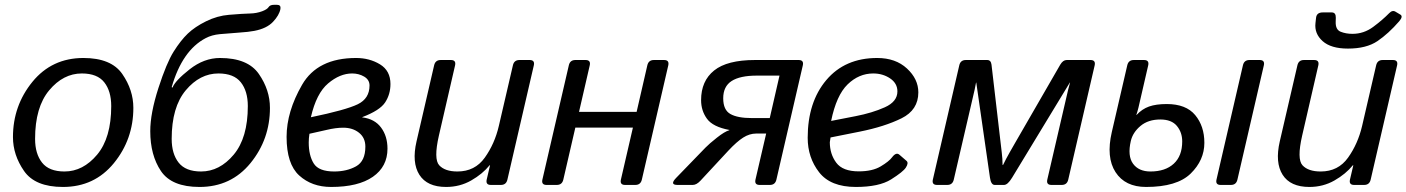

<svg xmlns="http://www.w3.org/2000/svg" viewBox="-20 -759 5772 788"><path d="M33.2 -196.3Q33.2 -325.2 113 -423.1Q192.9 -521 322.3 -521Q436.5 -521 481.9 -455.3Q527.3 -389.6 527.3 -316.4Q527.3 -187.5 447.5 -89.6Q367.7 8.3 238.3 8.3Q124 8.3 78.6 -57.4Q33.2 -123 33.2 -196.3ZM124 -189Q124 -127.9 152.6 -91.6Q181.2 -55.2 244.6 -55.2Q320.8 -55.2 378.7 -124.3Q436.5 -193.4 436.5 -323.7Q436.5 -384.8 408 -421.1Q379.4 -457.5 315.9 -457.5Q239.7 -457.5 181.9 -388.4Q124 -319.3 124 -189Z M596.7 -220.7Q596.7 -293.9 630.1 -397.5Q663.6 -501 692.6 -547.1Q721.7 -593.3 750.7 -621.1Q779.8 -648.9 825.7 -671.6Q871.6 -694.3 919.9 -698.2Q979 -703.1 1005.9 -703.6Q1032.7 -704.1 1056.2 -712.9Q1076.7 -720.7 1082.5 -730Q1088.4 -739.3 1105 -739.3H1116.7Q1133.8 -739.3 1130.9 -722.2Q1126 -696.3 1100.3 -669.2Q1074.7 -642.1 1023.9 -632.3Q1002 -627.9 959 -625Q916 -622.1 882.6 -618.9Q849.1 -615.7 824.2 -602.5Q728 -552.2 684.6 -401.4L688 -399.4Q698.7 -427.7 758.1 -474.4Q817.4 -521 882.8 -521Q997.1 -521 1042.5 -455.3Q1087.9 -389.6 1087.9 -316.4Q1087.9 -187.5 1008.1 -89.6Q928.2 8.3 798.8 8.3Q684.6 8.3 640.6 -56.9Q596.7 -122.1 596.7 -220.7ZM684.6 -189Q684.6 -127.9 713.1 -91.6Q741.7 -55.2 805.2 -55.2Q881.3 -55.2 939.2 -124.3Q997.1 -193.4 997.1 -323.7Q997.1 -384.8 968.5 -421.1Q939.9 -457.5 876.5 -457.5Q800.3 -457.5 742.4 -388.4Q684.6 -319.3 684.6 -189Z M1156.2 -197.3Q1156.2 -300.8 1219.7 -410.9Q1283.2 -521 1441.4 -521Q1496.6 -521 1539.6 -494.9Q1582.5 -468.8 1582.5 -414.1Q1582.5 -372.1 1560.8 -338.9Q1539.1 -305.7 1466.8 -278.3V-277.3Q1517.6 -271 1543.9 -235.6Q1570.3 -200.2 1570.3 -148.9Q1570.3 -75.2 1510.3 -33.4Q1450.2 8.3 1338.9 8.3Q1259.8 8.3 1208 -38.8Q1156.2 -85.9 1156.2 -197.3ZM1247.1 -174.3Q1247.1 -121.1 1267.6 -88.1Q1288.1 -55.2 1351.6 -55.2Q1403.3 -55.2 1441.4 -76.4Q1479.5 -97.7 1479.5 -157.2Q1479.5 -193.4 1453.6 -214.1Q1427.7 -234.9 1388.7 -234.9Q1358.4 -234.9 1320.3 -225.8Q1282.2 -216.8 1250 -210Q1247.1 -191.4 1247.1 -174.3ZM1255.9 -277.8Q1399.9 -307.6 1448.2 -331.1Q1496.6 -354.5 1496.6 -408.2Q1496.6 -431.6 1474.6 -444.6Q1452.6 -457.5 1425.3 -457.5Q1375 -457.5 1326.7 -416.7Q1278.3 -376 1255.9 -277.8Z M1689.5 -178.7 1761.7 -490.7Q1766.6 -512.7 1788.6 -512.7H1830.6Q1852.5 -512.7 1847.7 -490.7L1781.2 -202.1Q1759.3 -106 1782.7 -80.6Q1806.2 -55.2 1857.4 -55.2Q1929.2 -55.2 1969.7 -112.1Q2010.3 -168.9 2027.3 -242.2L2085 -490.7Q2089.8 -512.7 2111.8 -512.7H2153.8Q2175.8 -512.7 2170.9 -490.7L2062.5 -22Q2057.6 0 2035.6 0H1994.6Q1972.7 0 1977.5 -22L1991.2 -80.6H1989.3Q1960.4 -44.9 1913.8 -18.3Q1867.2 8.3 1811 8.3Q1732.9 8.3 1701.2 -41.7Q1669.4 -91.8 1689.5 -178.7Z M2223.1 0Q2201.2 0 2206.1 -22L2314.5 -490.7Q2319.3 -512.7 2341.3 -512.7H2383.3Q2405.3 -512.7 2400.4 -490.7L2356.4 -299.8H2592.8L2636.7 -490.7Q2641.6 -512.7 2663.6 -512.7H2705.6Q2727.5 -512.7 2722.7 -490.7L2614.3 -22Q2609.4 0 2587.4 0H2545.4Q2523.4 0 2528.3 -22L2577.6 -235.4H2341.3L2292 -22Q2287.1 0 2265.1 0Z M2760.7 0Q2727.1 0 2754.9 -28.8L2875.5 -153.3Q2890.6 -168.9 2922.1 -193.8Q2953.6 -218.8 2973.1 -224.6L2973.6 -225.6Q2905.8 -238.3 2881.6 -271.5Q2857.4 -304.7 2857.4 -348.1Q2857.4 -426.8 2910.9 -469.7Q2964.4 -512.7 3078.6 -512.7H3257.8Q3279.8 -512.7 3274.9 -490.7L3166.5 -22Q3161.6 0 3139.6 0H3097.7Q3075.7 0 3080.6 -22L3124.5 -210.9H3083.5Q3056.2 -210.9 3030 -194.3Q3003.9 -177.7 2969.2 -140.6L2855.5 -18.1Q2838.9 0 2823.2 0ZM2948.2 -355.5Q2948.2 -307.6 2977.8 -291Q3007.3 -274.4 3065.4 -274.4H3139.2L3179.2 -448.7H3086.4Q3017.1 -448.7 2982.7 -426.5Q2948.2 -404.3 2948.2 -355.5Z M3294.9 -193.4Q3294.9 -339.8 3371.3 -430.4Q3447.8 -521 3580.1 -521Q3655.8 -521 3702.4 -477.8Q3749 -434.6 3749 -379.9Q3749 -307.6 3679.9 -273.4Q3610.8 -239.3 3508.8 -218.8L3388.7 -194.8Q3385.7 -176.3 3385.7 -175.3Q3385.7 -127 3412.1 -91.3Q3438.5 -55.7 3504.4 -55.7Q3560.5 -55.7 3594.7 -76.2Q3628.9 -96.7 3641.1 -113.3Q3658.2 -136.2 3671.9 -123.5L3700.7 -98.6Q3710 -90.3 3697.8 -71.3Q3686.5 -53.7 3637.2 -22.7Q3587.9 8.3 3492.7 8.3Q3388.7 8.3 3341.8 -52Q3294.9 -112.3 3294.9 -193.4ZM3391.1 -262.7 3491.2 -282.2Q3559.6 -295.4 3611.3 -318.6Q3663.1 -341.8 3663.1 -383.8Q3663.1 -417 3633.1 -437.3Q3603 -457.5 3564 -457.5Q3504.9 -457.5 3458.7 -412.6Q3412.6 -367.7 3391.1 -262.7Z M3825.7 0Q3803.7 0 3808.6 -22L3917 -490.7Q3921.9 -512.7 3943.8 -512.7H4031.7Q4046.9 -512.7 4049.3 -493.7L4086.9 -171.4Q4087.9 -161.1 4091.3 -133.8Q4094.7 -106.4 4094.7 -82H4096.7Q4108.4 -106.4 4124 -133.8Q4139.6 -161.1 4145.5 -171.4L4331.5 -493.7Q4342.8 -512.7 4357.9 -512.7H4455.6Q4477.5 -512.7 4472.7 -490.7L4364.3 -22Q4359.4 0 4337.4 0H4295.4Q4273.4 0 4278.3 -22L4363.8 -390.6Q4367.2 -404.8 4371.6 -419.9H4370.6L4133.8 -29.8Q4115.7 0 4100.6 0H4062.5Q4047.4 0 4043 -29.8L3986.8 -419.9H3985.8Q3983.4 -405.8 3980 -390.6L3894.5 -22Q3889.6 0 3867.7 0Z M4543 -216.8 4606.4 -490.7Q4611.3 -512.7 4633.3 -512.7H4675.3Q4697.3 -512.7 4692.4 -490.7L4652.3 -316.9Q4647.5 -297.9 4643.6 -287.1H4644.5Q4667 -311.5 4695.8 -321.8Q4724.6 -332 4768.6 -332Q4847.7 -332 4885.3 -286.6Q4922.9 -241.2 4922.9 -172.9Q4922.9 -101.6 4866.7 -46.6Q4810.5 8.3 4683.6 8.3Q4597.7 8.3 4558.3 -52.5Q4519 -113.3 4543 -216.8ZM4621.1 -180.7Q4606.9 -119.1 4630.1 -87.2Q4653.3 -55.2 4701.7 -55.2Q4762.7 -55.2 4797.4 -87.2Q4832 -119.1 4832 -178.7Q4832 -215.8 4810.1 -242.2Q4788.1 -268.6 4742.2 -268.6Q4692.4 -268.6 4660.9 -242.2Q4629.4 -215.8 4621.1 -180.7ZM4989.7 0Q4967.8 0 4972.7 -22L5081.1 -490.7Q5085.9 -512.7 5107.9 -512.7H5149.9Q5171.9 -512.7 5167 -490.7L5058.6 -22Q5053.7 0 5031.7 0Z M5232.4 -178.7 5304.7 -490.7Q5309.6 -512.7 5331.5 -512.7H5373.5Q5395.5 -512.7 5390.6 -490.7L5324.2 -202.1Q5302.2 -106 5325.7 -80.6Q5349.1 -55.2 5400.4 -55.2Q5472.2 -55.2 5512.7 -112.1Q5553.2 -168.9 5570.3 -242.2L5627.9 -490.7Q5632.8 -512.7 5654.8 -512.7H5696.8Q5718.8 -512.7 5713.9 -490.7L5605.5 -22Q5600.6 0 5578.6 0H5537.6Q5515.6 0 5520.5 -22L5534.2 -80.6H5532.2Q5503.4 -44.9 5456.8 -18.3Q5410.2 8.3 5354 8.3Q5275.9 8.3 5244.1 -41.7Q5212.4 -91.8 5232.4 -178.7ZM5381.3 -686Q5383.8 -708 5408.7 -708H5445.8Q5462.9 -708 5462.4 -686L5461.9 -669.4Q5460.9 -637.2 5482.4 -628.7Q5503.9 -620.1 5530.8 -620.1Q5577.1 -620.1 5615.5 -648.4Q5653.8 -676.8 5681.6 -705.1Q5694.8 -718.8 5707.5 -710.9L5727.1 -699.2Q5739.7 -691.9 5722.7 -671.9Q5678.7 -621.1 5633.3 -590.3Q5587.9 -559.6 5512.2 -559.6Q5442.4 -559.6 5408.2 -590.3Q5374 -621.1 5378.9 -664.1Z"/></svg>

Font: Istok Web
Style: Italic
Weight: 400
Italic angle: -13°
Designer: Andrey V. Panov
Foundry: Andrey V. Panov
Version: Version 1.0.2g